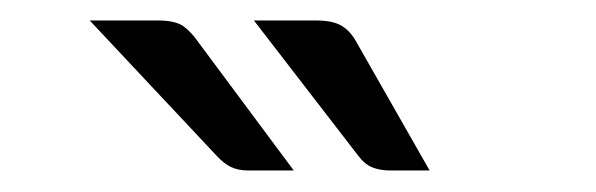

<svg xmlns="http://www.w3.org/2000/svg" viewBox="-20 -744 568 183"><path d="M281 -724.5Q297.5 -724.5 306 -719.2Q314.5 -714 320.5 -702.5L389.5 -581.5H352.5Q342 -581.5 334.8 -584.5Q327.5 -587.5 321.5 -595.5L222 -724.5ZM130.5 -724.5Q147 -724.5 154.8 -719Q162.5 -713.5 170 -702.5L260 -581.5H217Q207 -581.5 200.2 -584.8Q193.5 -588 186.5 -595.5L65.5 -724.5Z"/></svg>

Font: Lato
Style: Regular
Weight: 400
Designer: Lukasz Dziedzic with Adam Twardoch and Botio Nikoltchev
Foundry: tyPoland Lukasz Dziedzic
Version: Version 2.015; 2015-08-06; http://www.latofonts.com/